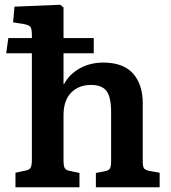

<svg xmlns="http://www.w3.org/2000/svg" viewBox="-20 -787 719 807"><path d="M45 0V-61L87 -70Q103 -73 108.5 -82Q114 -91 114 -117V-563H6L15 -627H114V-640Q114 -667 107 -675Q100 -683 74 -687L35 -693L41 -759L233 -767L247 -756V-627H374V-563H247V-433H249Q271 -475 315 -499.5Q359 -524 414 -524Q498 -524 539 -478Q580 -432 580 -353V-109Q580 -88 585 -80Q590 -72 611 -68L651 -61V0H383V-60L419 -67Q436 -70 441.5 -78Q447 -86 447 -110V-316Q447 -378 428 -404Q409 -430 363 -430Q311 -430 279 -397.5Q247 -365 247 -303V-113Q247 -91 251.5 -81.5Q256 -72 272 -69L314 -60V0Z"/></svg>

Font: Literata SemiBold
Style: Regular
Weight: 600
Designer: Latin by Veronika Burian and Jose Scaglione. Greek by Irene Vlachou. Cyrillic by Vera Evstafieva.
Foundry: TypeTogether
Version: Version 3.103; ttfautohint (v1.8.4.7-5d5b);gftools[0.9.29]